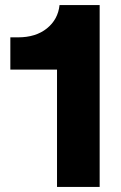

<svg xmlns="http://www.w3.org/2000/svg" viewBox="-20 -741 479 761"><path d="M206 0V-465H21V-593H52Q122 -593 166 -628.5Q210 -664 216 -721H375V0Z"/></svg>

Font: Mona Sans ExtraLight ExtraBold
Style: Regular
Weight: 800
Version: Version 2.000